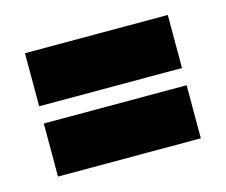

<svg xmlns="http://www.w3.org/2000/svg" viewBox="-53 -451 482 409"><g transform="rotate(-15 187.5 -247.0)"><path d="M30 -383H345V-266H30ZM30 -228H345V-111H30Z"/></g></svg>

Font: Blaka Ink
Style: Regular
Weight: 400
Designer: Mohamed Gaber
Foundry: Kief Type Foundry
Version: Version 1.003; ttfautohint (v1.8.4.7-5d5b)